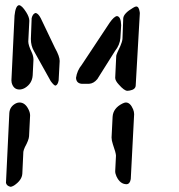

<svg xmlns="http://www.w3.org/2000/svg" viewBox="-20 -750 690 740"><path d="M3 -45 16 -315Q18 -340 42 -352Q49 -355 55 -355Q77 -355 90 -328Q96 -316 96 -305L92 -225Q91 -210 76 -183Q71 -172 70 -165L66 -80Q64 -55 34 -35Q25 -30 21 -30Q6 -33 3 -45ZM24 -440 36 -690Q40 -728 53 -730Q64 -730 81 -703Q93 -684 93 -670L89 -590Q89 -576 102 -549Q109 -534 109 -520L106 -460Q104 -428 76 -411Q65 -405 55 -405Q32 -405 25 -431Q24 -435 24 -440ZM174 -440 111 -553Q99 -573 99 -600L102 -680Q106 -697 117 -700Q127 -699 137 -680L192 -565Q210 -533 210 -515L206 -440Q203 -423 194 -420Q188 -420 175 -438Q174 -439 174 -440ZM323 -427H295Q274 -429 273 -450Q277 -478 295 -500L403 -663Q420 -687 431 -688Q446 -686 447 -653L444 -603Q442 -577 423 -553L355 -445Q341 -428 323 -427ZM424 -450 428 -535Q429 -542 444 -573Q451 -589 452 -600L455 -680Q457 -699 493 -720Q501 -725 505 -725Q515 -725 518 -706Q519 -703 519 -700L503 -420Q502 -405 480 -401Q475 -400 471 -400Q459 -400 438 -424Q424 -439 424 -450ZM424 -90 427 -150Q427 -160 415 -194Q410 -209 410 -220L414 -300Q416 -333 452 -351Q460 -355 465 -355Q482 -355 493 -329Q497 -319 497 -310L484 -60Q481 -41 468 -40Q443 -40 429 -70Q424 -81 424 -90Z"/></svg>

Font: Segment14
Style: Regular
Weight: 400
Monospace: yes
Designer: Paul Flo Williams
Foundry: His Deeds Are Dust
Version: Version 1.002